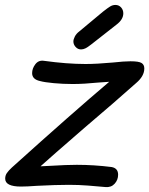

<svg xmlns="http://www.w3.org/2000/svg" viewBox="-20 -754 604 777"><path d="M259 -6Q207 -6 129 -2Q89 1 65 1Q1 1 1 -31Q1 -44 8 -54Q15 -64 28 -76Q272 -296 422 -423L379 -420Q319 -414 274 -414Q235 -414 197.5 -417.5Q160 -421 142 -426Q110 -433 110 -458Q110 -477 123 -494Q136 -511 157 -508Q251 -495 326 -495Q371 -495 437 -501Q482 -506 508 -506Q542 -506 553 -499Q564 -492 564 -477Q564 -446 531 -418Q447 -343 321 -236Q178 -112 144 -81L185 -83Q249 -87 291 -87Q360 -87 432 -78Q458 -73 458 -47Q458 -26 444 -10.5Q430 5 407 3Q375 0 336.5 -3Q298 -6 259 -6ZM277 -586Q277 -595 283 -606.5Q289 -618 301 -627L397 -707Q416 -722 426 -728Q436 -734 447 -734Q461 -734 470 -724Q479 -714 479 -700Q479 -675 451 -654L349 -574Q335 -563 326 -558.5Q317 -554 308 -554Q295 -554 286 -564Q277 -574 277 -586Z"/></svg>

Font: Mali Medium
Style: Italic
Weight: 500
Italic angle: -10°
Version: Version 1.000; ttfautohint (v1.6)